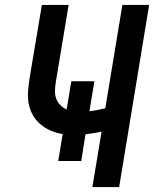

<svg xmlns="http://www.w3.org/2000/svg" viewBox="-20 -755 640 775"><path d="M353 0 390 -224Q374 -220 357.5 -217.5Q341 -215 325 -213L308 -105H215L233 -214Q207 -218 184 -228Q161 -238 142.5 -254Q124 -270 112 -291.5Q100 -313 95.5 -338.5Q91 -364 93.5 -390.5Q96 -417 100 -443L149 -735H257L206 -428Q203 -411 202 -393Q201 -375 206 -359.5Q211 -344 222.5 -332Q234 -320 249 -313L268 -427H361L341 -306Q357 -308 373 -311Q389 -314 405 -318L474 -735H582L461 0Z"/></svg>

Font: Iosevka SS04 SmBd Ex Obl
Style: Regular
Weight: 600
Width: 7
Italic angle: -9°
Monospace: yes
Designer: Belleve Invis
Foundry: Belleve Invis
Version: Version 19.0.0; ttfautohint (v1.8.4)